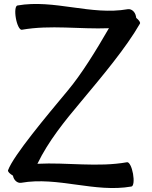

<svg xmlns="http://www.w3.org/2000/svg" viewBox="-20 -890 775 980"><path d="M88 43C275 10 464 95 651 62C662 60 665 31 659 -3C653 -37 640 -63 629 -62C478 -35 323 -62 171 -54C227 -170 310 -272 394 -372C500 -499 623 -645 694 -769C698 -775 690 -787 675 -799C675 -802 675 -804 674 -806C670 -830 651 -846 632 -843C445 -810 256 -895 69 -862C58 -860 55 -831 61 -797C67 -763 80 -737 91 -738C238 -764 388 -740 536 -746C469 -630 395 -510 326 -428C217 -297 49 -97 21 -21C19 -14 29 -4 45 6H46C50 30 69 46 88 43Z"/></svg>

Font: Nupuram
Style: Bold
Weight: 700
Designer: Santhosh Thottingal (santhosh.thottingal@gmail.com)
Foundry: SMC
Version: Version 1.000